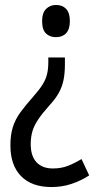

<svg xmlns="http://www.w3.org/2000/svg" viewBox="-20 -562 393 775"><path d="M242 -330V-302Q242 -267 236.5 -239.5Q231 -212 217.5 -187.5Q204 -163 179 -136Q152 -106 135 -81Q118 -56 111 -32.5Q104 -9 104 20Q104 68 127.5 93Q151 118 193 118Q227 118 254 107.5Q281 97 309 80L340 146Q306 168 268 180.5Q230 193 188 193Q108 193 65 149Q22 105 22 25Q22 -18 32 -49.5Q42 -81 63 -109.5Q84 -138 115 -173Q139 -200 152 -221Q165 -242 170 -263Q175 -284 175 -311V-330ZM262 -477Q262 -444 247 -428Q232 -412 206 -412Q181 -412 165.5 -427Q150 -442 150 -477Q150 -510 166 -526Q182 -542 206 -542Q232 -542 247 -526Q262 -510 262 -477Z"/></svg>

Font: Noto Sans Khmer Condensed
Style: Regular
Weight: 400
Width: 3
Designer: Danh Hong and the Monotype Design Team
Foundry: Monotype Imaging Inc.
Version: Version 2.004